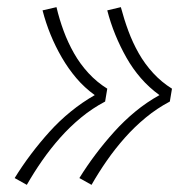

<svg xmlns="http://www.w3.org/2000/svg" viewBox="-20 -606 540 537"><path d="M236 -89 202 -108Q223 -142 247.5 -174.5Q272 -207 299.5 -237.5Q327 -268 358.5 -294Q390 -320 426 -340Q397 -361 374 -387.5Q351 -414 333.5 -445Q316 -476 302.5 -509Q289 -542 280 -577L318 -586Q327 -552 339 -519.5Q351 -487 368 -457Q385 -427 408.5 -401.5Q432 -376 461 -358L455 -322Q419 -303 387.5 -277Q356 -251 329 -220.5Q302 -190 279 -157Q256 -124 236 -89ZM55 -89 21 -108Q42 -142 66.5 -174.5Q91 -207 118.5 -237.5Q146 -268 178 -294Q210 -320 245 -340Q216 -361 193.5 -387.5Q171 -414 153 -445Q135 -476 121.5 -509Q108 -542 99 -577L138 -586Q146 -552 158 -519.5Q170 -487 187 -457Q204 -427 227.5 -401.5Q251 -376 280 -358L274 -322Q238 -303 206.5 -277Q175 -251 148 -220.5Q121 -190 98 -157Q75 -124 55 -89Z"/></svg>

Font: Iosevka SS04 XLt Obl
Style: Regular
Weight: 200
Italic angle: -9°
Monospace: yes
Designer: Belleve Invis
Foundry: Belleve Invis
Version: Version 19.0.0; ttfautohint (v1.8.4)